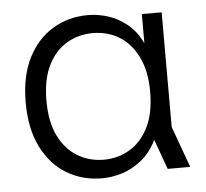

<svg xmlns="http://www.w3.org/2000/svg" viewBox="-44 -569 672 627"><g transform="rotate(-5 292.0 -255.5)"><path d="M266 12Q202 12 150.5 -19Q99 -50 69 -110Q39 -170 39 -256Q39 -342 69 -401.5Q99 -461 150.5 -492Q202 -523 266 -523Q299 -523 332 -512.5Q365 -502 394 -478.5Q423 -455 441 -417H442V-511H507V-135L556 0H482L447 -97H446Q426 -57 396 -33Q366 -9 332.5 1.5Q299 12 266 12ZM277 -48Q324 -48 362.5 -71Q401 -94 424 -140Q447 -186 447 -256Q447 -325 423.5 -371.5Q400 -418 362 -440.5Q324 -463 277 -463Q230 -463 191.5 -440.5Q153 -418 130 -372Q107 -326 107 -256Q107 -186 130 -140Q153 -94 191.5 -71Q230 -48 277 -48Z"/></g></svg>

Font: TikTok Sans 24pt Light
Style: Regular
Weight: 300
Version: Version 4.000